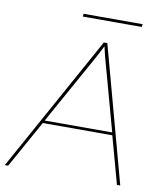

<svg xmlns="http://www.w3.org/2000/svg" viewBox="-109 -849 780 919"><g transform="rotate(10 281.0 -389.5)"><path d="M-22.9 0 341.8 -660.2H358.9L538.1 0H522L459 -230H121.1L-6.8 0ZM127.9 -243.2H456.1L358.9 -597.2L348.1 -643.1L325.2 -598.1ZM221.2 -765.1 223.1 -778.8H509.8L507.8 -765.1Z"/></g></svg>

Font: Human Sans Thin
Style: Italic
Weight: 100
Italic angle: -8°
Designer: Tim Radville
Foundry: Continuum
Version: Version 1.000;FEAKit 1.0